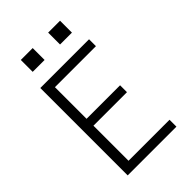

<svg xmlns="http://www.w3.org/2000/svg" viewBox="-271 -1038 1142 1142"><g transform="rotate(-45 300.0 -467.5)"><path d="M99 0V-735H509V-677H164V-411H446V-353H164V-58H509V0ZM465 -835H365V-935H465ZM135 -835V-935H235V-835Z"/></g></svg>

Font: Iosevka SS04 Light Extended
Style: Regular
Weight: 300
Width: 7
Monospace: yes
Designer: Belleve Invis
Foundry: Belleve Invis
Version: Version 19.0.0; ttfautohint (v1.8.4)